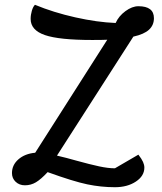

<svg xmlns="http://www.w3.org/2000/svg" viewBox="-20 -752 678 802"><path d="M537 -599 218 -102Q257 -93 299 -81Q357 -65 394.5 -57Q432 -49 460 -49L558 -106Q572 -88 577.5 -75.5Q583 -63 583 -52Q583 -17 547.5 6.5Q512 30 460 30Q402 30 344.5 18Q287 6 179 -33Q151 -3 130 9.5Q109 22 84 22Q61 22 45.5 7.5Q30 -7 30 -29Q30 -63 57 -86.5Q84 -110 127 -114L428 -586Q409 -585 365 -585Q227 -585 167.5 -605.5Q108 -626 108 -673Q108 -690 113 -707Q118 -724 126 -732Q203 -700 294.5 -679.5Q386 -659 463 -656Q476 -685 504 -705.5Q532 -726 558 -726Q623 -726 623 -676Q623 -647 602.5 -628Q582 -609 537 -599Z"/></svg>

Font: Lemonada Light
Style: Regular
Weight: 300
Designer: Mohamed Gaber (Arabic) Eduardo Tunni (Latin)
Foundry: Kief Type Foundry
Version: Version 3.006